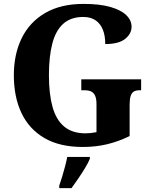

<svg xmlns="http://www.w3.org/2000/svg" viewBox="-20 -744 782 985"><path d="M405 10Q286 10 207.5 -36Q129 -82 90 -164.5Q51 -247 51 -358Q51 -466 91.5 -548.5Q132 -631 212 -677.5Q292 -724 409 -724Q491 -724 545.5 -708.5Q600 -693 627.5 -666.5Q655 -640 655 -607Q655 -571 622 -544.5Q589 -518 520 -518Q520 -561 507.5 -592Q495 -623 470 -640Q445 -657 407 -657Q344 -657 305 -622.5Q266 -588 248.5 -521Q231 -454 231 -358Q231 -262 249.5 -195.5Q268 -129 309.5 -94.5Q351 -60 419 -60Q432 -60 446 -61.5Q460 -63 475 -66V-210Q475 -236 468.5 -251.5Q462 -267 449 -274Q436 -281 413 -281H397V-337H704V-281H696Q677 -281 666 -274Q655 -267 650 -250.5Q645 -234 645 -206V-46Q588 -18 529.5 -4Q471 10 405 10ZM284 208Q291 188 299 162Q307 136 314 109Q321 82 325 61H441V71Q432 92 416 118.5Q400 145 381.5 172Q363 199 347 221H284Z"/></svg>

Font: Noto Serif Khmer SemiCondensed ExtraBold
Style: Regular
Weight: 800
Width: 4
Designer: Danh Hong and the Monotype Design Team
Foundry: Monotype Imaging Inc.
Version: Version 2.004